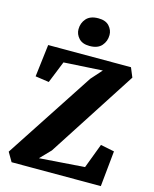

<svg xmlns="http://www.w3.org/2000/svg" viewBox="-140 -1075 936 1167"><g transform="rotate(15 327.5 -491.0)"><path d="M48 0 14.5 -57.5 378.5 -613.5 439.5 -682 195.5 -667.5 140 -529.5 54 -542 78.5 -745.5H599.5L624 -686.5L266 -132.5L202 -66.5L487 -87L545.5 -242L632 -224.5L609.5 0ZM322 -805Q277 -805 254.2 -830Q231.5 -855 231.5 -886Q231.5 -925.5 256.2 -953.5Q281 -981.5 331.5 -981.5H332.5Q378 -981.5 400.5 -956.5Q423 -931.5 423 -900.5Q423 -861 398.2 -833Q373.5 -805 323 -805Z"/></g></svg>

Font: Merriweather 20pt Black
Style: Regular
Weight: 900
Version: Version 2.100